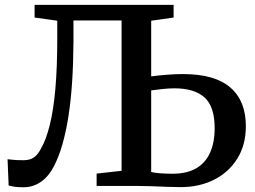

<svg xmlns="http://www.w3.org/2000/svg" viewBox="-20 -763 1047 788"><path d="M77 5.5Q52 5.5 39.5 3.5Q27 1.5 15.5 -1.5L11 -109.5Q24 -108 37.5 -106.8Q51 -105.5 78.5 -105.5Q91.5 -105.5 103.5 -109.2Q115.5 -113 126.5 -123Q137.5 -133 147.5 -152Q169 -188.5 184.2 -249.5Q199.5 -310.5 207.2 -398.5Q215 -486.5 215 -604V-678L122 -691V-743H692.5V-691L600.5 -678V-449.5Q630 -453.5 664.2 -456.2Q698.5 -459 731 -459Q861.5 -459 925.2 -404Q989 -349 989 -245.5Q989 -168 953.8 -111.8Q918.5 -55.5 858 -25.2Q797.5 5 722 5Q698.5 5 666.5 3.8Q634.5 2.5 600.2 1.2Q566 0 535.5 0H376.5V-50.5L479 -62V-679H281.5V-590Q281 -503 276 -427Q271 -351 261 -286.5Q251 -222 236.2 -170.8Q221.5 -119.5 202 -82Q179 -37.5 147 -16Q115 5.5 77 5.5ZM688.5 -50Q746.5 -50 784.8 -72Q823 -94 842 -136Q861 -178 861 -237Q861 -325.5 819.5 -363Q778 -400.5 695.5 -400.5Q674 -400.5 648.2 -397.8Q622.5 -395 600.5 -392V-57Q614.5 -53.5 637.2 -51.8Q660 -50 688.5 -50Z"/></svg>

Font: Merriweather 28pt SemiBold
Style: Regular
Weight: 600
Version: Version 2.100